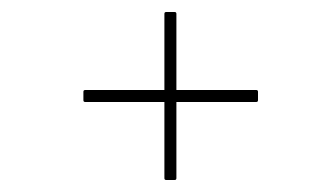

<svg xmlns="http://www.w3.org/2000/svg" viewBox="-20 -461 529 320"><path d="M257 -161Q254 -161 254 -164V-291H122Q119 -291 119 -294V-308Q119 -311 122 -311H254V-438Q254 -441 257 -441H271Q274 -441 274 -438V-311H407Q410 -311 410 -308V-294Q410 -291 407 -291H274V-164Q274 -161 271 -161Z"/></svg>

Font: Sofia Sans Condensed Thin
Style: Italic
Weight: 250
Italic angle: -9°
Version: Version 4.100